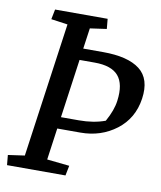

<svg xmlns="http://www.w3.org/2000/svg" viewBox="-77 -723 657 785"><g transform="rotate(10 252.0 -330.5)"><path d="M262.7 -231.4Q324.2 -231.4 371.6 -249Q398.9 -297.9 403.8 -337.9Q413.1 -407.7 384.3 -441.4Q355.5 -475.1 285.6 -475.1H222.7L188.5 -231.4ZM311.5 -523.4Q415.5 -523.4 464.8 -485.1Q514.2 -446.8 502 -363.3Q489.7 -279.8 426.3 -231.4Q362.8 -183.1 277.8 -183.1H181.6L163.1 -51.3L256.3 -41.5L248 0H5.4L1.5 -41.5L70.3 -51.3L148.9 -609.4L80.1 -619.1L88.4 -660.6H306.6L310.5 -619.1L241.7 -609.4L229.5 -523.4Z"/></g></svg>

Font: NoticiaText-Italic
Style: Italic
Weight: 400
Italic angle: -8°
Designer: JM Sole
Foundry: JM Sole
Version: Version 1.003